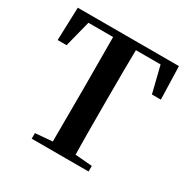

<svg xmlns="http://www.w3.org/2000/svg" viewBox="-166 -893 1026 1044"><g transform="rotate(30 346.5 -371.0)"><path d="M168 0V-35L275 -44Q276 -143 276 -346V-395Q276 -599 275 -700H120L78 -535H22L29 -742H664L670 -535H614L573 -700H418Q416 -600 416 -395V-346Q416 -145 418 -44L525 -35V0Z"/></g></svg>

Font: GenRyuMin TW B
Style: Regular
Weight: 700
Version: Version 1.501;PS 1;hotconv 16.6.51;makeotf.lib2.5.65220